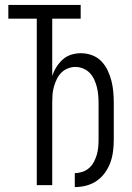

<svg xmlns="http://www.w3.org/2000/svg" viewBox="-20 -755 540 783"><path d="M285 8Q308 8 331.5 2Q355 -4 374.5 -17.5Q394 -31 408 -50.5Q422 -70 430 -92Q438 -114 441 -138Q444 -162 444 -185V-335Q444 -358 442 -380.5Q440 -403 434.5 -425Q429 -447 419 -468Q409 -489 393 -505.5Q377 -522 355 -530Q333 -538 310 -538Q290 -538 270.5 -532Q251 -526 236 -512.5Q221 -499 210 -481.5Q199 -464 193 -445V-679H309V-735H14V-679H130V0H193V-335Q193 -351 194 -367.5Q195 -384 199.5 -400Q204 -416 211 -431Q218 -446 229 -457.5Q240 -469 255.5 -475.5Q271 -482 287 -482Q304 -482 319.5 -475.5Q335 -469 346 -457.5Q357 -446 364 -431Q371 -416 375 -400Q379 -384 380.5 -367.5Q382 -351 382 -335V-185Q382 -170 380.5 -154Q379 -138 374.5 -123Q370 -108 362.5 -94Q355 -80 343 -69.5Q331 -59 315.5 -54Q300 -49 285 -49Z"/></svg>

Font: Iosevka SS09 Light
Style: Regular
Weight: 300
Monospace: yes
Designer: Belleve Invis
Foundry: Belleve Invis
Version: Version 5.2.1; ttfautohint (v1.8.3)